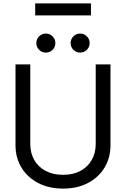

<svg xmlns="http://www.w3.org/2000/svg" viewBox="-20 -1111 750 1143"><path d="M549.8 -727.5H637.7V-247.1Q637.7 -172.4 602.8 -114Q567.9 -55.7 504.4 -22Q440.9 11.7 355.5 11.7Q270 11.7 206.3 -22Q142.6 -55.7 107.4 -114Q72.3 -172.4 72.3 -247.1V-727.5H160.2V-253.9Q160.2 -200.7 183.6 -159.2Q207 -117.7 251 -94Q294.9 -70.3 355.5 -70.3Q416 -70.3 459.5 -94Q502.9 -117.7 526.4 -159.2Q549.8 -200.7 549.8 -253.9ZM252.9 -797.9Q229.5 -797.9 212.9 -814.5Q196.3 -831.1 196.3 -854.5Q196.3 -877.9 212.9 -894.5Q229.5 -911.1 252.9 -911.1Q276.4 -911.1 293 -894.5Q309.6 -877.9 309.6 -854.5Q309.6 -831.1 293 -814.5Q276.4 -797.9 252.9 -797.9ZM457 -797.9Q433.6 -797.9 417 -814.5Q400.4 -831.1 400.4 -854.5Q400.4 -877.9 417 -894.5Q433.6 -911.1 457 -911.1Q480.5 -911.1 497.1 -894.5Q513.7 -877.9 513.7 -854.5Q513.7 -831.1 497.1 -814.5Q480.5 -797.9 457 -797.9ZM521.5 -1090.8V-1019.5H189.5V-1090.8Z"/></svg>

Font: Inter Display
Style: Regular
Weight: 400
Designer: Rasmus Andersson
Foundry: rsms
Version: Version 4.000;git-37864ae